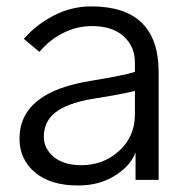

<svg xmlns="http://www.w3.org/2000/svg" viewBox="-20 -563 590 601"><path d="M117.2 -134.8Q117.2 -97.7 148.4 -71.8Q179.7 -45.9 234.4 -45.9Q303.7 -45.9 353 -90.8Q402.3 -135.7 402.3 -205.1V-278.3Q359.4 -267.6 265.6 -252.9Q189.5 -239.3 153.3 -210.9Q117.2 -182.6 117.2 -134.8ZM41 -128.9Q41 -275.4 267.6 -310.5Q369.1 -327.1 402.3 -337.9V-368.2Q402.3 -417 367.2 -449.2Q332 -481.4 267.6 -481.4Q220.7 -481.4 177.2 -459.5Q133.8 -437.5 103.5 -400.4L54.7 -441.4Q93.8 -486.3 148.9 -514.6Q204.1 -543 265.6 -543Q476.6 -543 476.6 -336.9V0H404.3V-85.9Q388.7 -43.9 339.8 -13.2Q291 17.6 224.6 17.6Q137.7 17.6 89.4 -23.4Q41 -64.5 41 -128.9Z"/></svg>

Font: Gothic A1
Style: Regular
Weight: 400
Designer: HanYang I&C Co.,Ltd.
Foundry: HanYang I&C Co.,Ltd.
Version: Version 2.50